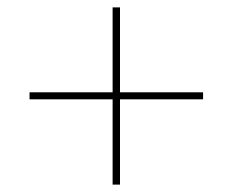

<svg xmlns="http://www.w3.org/2000/svg" viewBox="-20 -585 630 520"><path d="M285 -85H305V-316H530V-335H305V-565H285V-335H60V-316H285Z"/></svg>

Font: Fixel Text Thin
Style: Regular
Weight: 100
Width: 4
Designer: AlfaBravo + MacPaw
Foundry: Kyrylo Tkachov, Marchela Mozhyna, Serhii Makarenko, Maria Weinstein, Zakhar Kryvoshyya
Version: Version 1.211